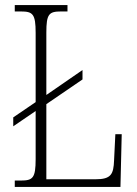

<svg xmlns="http://www.w3.org/2000/svg" viewBox="-20 -734 539 754"><path d="M38 0H453L458 -207H433L428 -105C426 -49 416 -30 355 -30H162V-325L304 -422V-459L162 -361V-606C162 -679 172 -689 220 -689H245V-714H38V-689H62C109 -689 120 -679 120 -605V-333L32 -273V-238L120 -298V-109C120 -35 109 -25 62 -25H38Z"/></svg>

Font: Noto Serif Georgian Condensed ExtraLight
Style: Regular
Weight: 200
Width: 3
Designer: Monotype Design Team, Akaki Razmadze
Foundry: Google LLC
Version: Version 2.003